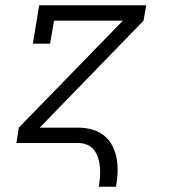

<svg xmlns="http://www.w3.org/2000/svg" viewBox="-20 -540 640 725"><path d="M353 165Q356 147 357.5 128.5Q359 110 357.5 92.5Q356 75 351 58Q346 41 336 27.5Q326 14 310 7Q294 0 276 0H42L51 -58L444 -462H184L169 -375H104L128 -520H532L522 -462L130 -58H276Q302 -58 327.5 -51Q353 -44 372.5 -28.5Q392 -13 404 10Q416 33 420.5 58.5Q425 84 424 111Q423 138 418 165Z"/></svg>

Font: Iosevka Etoile Light Oblique
Style: Regular
Weight: 300
Italic angle: -9°
Designer: Belleve Invis
Foundry: Belleve Invis
Version: Version 15.5.2; ttfautohint (v1.8.4)